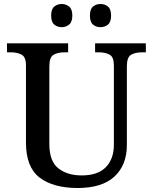

<svg xmlns="http://www.w3.org/2000/svg" viewBox="-20 -931 765 961"><path d="M369 10Q247 10 178.5 -42Q110 -94 110 -217V-603Q110 -646 88 -657.5Q66 -669 37 -669H15V-714H321V-669H300Q270 -669 248.5 -657Q227 -645 227 -599V-210Q227 -124 272 -88.5Q317 -53 389 -53Q470 -53 510 -94.5Q550 -136 550 -207V-603Q550 -646 528.5 -657.5Q507 -669 477 -669H456V-714H710V-669H689Q658 -669 636.5 -657Q615 -645 615 -599V-205Q615 -105 553 -47.5Q491 10 369 10ZM483 -795Q461 -795 445.5 -808Q430 -821 430 -853Q430 -885 445.5 -898Q461 -911 483 -911Q505 -911 520.5 -898Q536 -885 536 -853Q536 -821 520.5 -808Q505 -795 483 -795ZM289 -795Q267 -795 251.5 -808Q236 -821 236 -853Q236 -885 251.5 -898Q267 -911 289 -911Q310 -911 326 -898Q342 -885 342 -853Q342 -821 326 -808Q310 -795 289 -795Z"/></svg>

Font: Noto Serif Hentaigana Medium
Style: Regular
Weight: 500
Designer: Kazuhiro Yamada
Foundry: nipponia
Version: Version 1.000; ttfautohint (v1.8.4.7-5d5b)